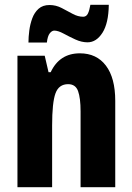

<svg xmlns="http://www.w3.org/2000/svg" viewBox="-20 -783 554 803"><path d="M314 -560Q384 -560 423 -508.5Q462 -457 462 -361V0H317V-317Q317 -373 306.5 -402Q296 -431 265 -431Q226 -431 212 -392.5Q198 -354 198 -258V0H53V-550H167L183 -481H192Q229 -560 314 -560ZM99 -605Q99 -628 102.5 -655Q106 -682 115 -706.5Q124 -731 141.5 -746.5Q159 -762 187 -762Q214 -762 238 -749.5Q262 -737 284 -725Q306 -713 328 -713Q341 -713 347.5 -726Q354 -739 358 -763H435Q434 -686 408.5 -646Q383 -606 346 -606Q321 -606 295 -618Q269 -630 246 -642.5Q223 -655 207 -655Q197 -655 188 -643.5Q179 -632 176 -605Z"/></svg>

Font: Noto Sans Arabic ExtCond ExtBd
Style: Regular
Weight: 800
Width: 2
Designer: Monotype Design Team, Nadine Chahine, Nizar Qandah and Khaled Hosny
Foundry: Monotype Imaging Inc.
Version: Version 2.012; ttfautohint (v1.8.4.7-5d5b)